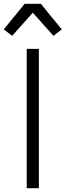

<svg xmlns="http://www.w3.org/2000/svg" viewBox="-23 -993 346 1013"><path d="M118 0V-735H182V0ZM41 -804 -3 -838 107 -973H193L229 -928L303 -838L259 -804L150 -926Z"/></svg>

Font: Iosevka Aile Light
Style: Regular
Weight: 300
Designer: Belleve Invis
Foundry: Belleve Invis
Version: Version 27.3.5; ttfautohint (v1.8.4)